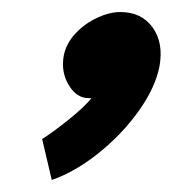

<svg xmlns="http://www.w3.org/2000/svg" viewBox="-20 -170 287 319"><path d="M132 -7H127Q107 -7 94 -29Q81 -51 86 -78Q90 -98 105.5 -114.5Q121 -131 141.5 -140.5Q162 -150 180 -150Q215 -150 233.5 -124.5Q252 -99 245 -60Q238 -24 210 15Q182 54 143 85Q104 116 66 129L50 61Q69 49 95 28Q121 7 132 -7Z"/></svg>

Font: Teachers[wght] Italic
Style: Regular
Weight: 400
Designer: Alfredo Marco Pradil & Chank Diesel
Version: Version 1.000;Glyphs 3.1.2 (3151)